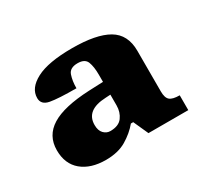

<svg xmlns="http://www.w3.org/2000/svg" viewBox="-82 -836 612 572"><g transform="rotate(-30 224.0 -549.5)"><path d="M138 -380Q86 -380 55.5 -405.5Q25 -431 25 -478Q25 -528 67 -554Q109 -580 197 -584L246 -586V-611Q246 -638 239.5 -655Q233 -672 208 -672Q181 -672 174.5 -653Q168 -634 168 -609Q106 -609 79 -614Q52 -619 52 -642Q52 -676 93 -697.5Q134 -719 216 -719Q299 -719 340 -695Q381 -671 381 -615V-475Q381 -453 390.5 -445Q400 -437 424 -437V-386H287L264 -437H256Q237 -414 208.5 -397Q180 -380 138 -380ZM192 -448Q221 -448 233.5 -465Q246 -482 246 -505V-542L229 -541Q160 -538 160 -487Q160 -468 169.5 -458Q179 -448 192 -448Z"/></g></svg>

Font: Noto Serif Telugu Black
Style: Regular
Weight: 900
Designer: Jelle Bosma - Monotype Design Team
Foundry: Monotype Imaging Inc.
Version: Version 2.005; ttfautohint (v1.8.4.7-5d5b)